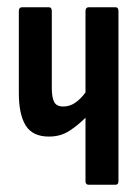

<svg xmlns="http://www.w3.org/2000/svg" viewBox="-20 -510 387 530"><path d="M225 0Q216 0 216 -10V-185Q195 -164 171 -148.5Q147 -133 115 -133Q70 -133 51 -163.5Q32 -194 32 -253V-479Q32 -490 41 -490H115Q123 -490 123 -479V-268Q123 -241 129.5 -228.5Q136 -216 155 -216Q173 -216 188.5 -227Q204 -238 216 -255V-479Q216 -490 225 -490H299Q307 -490 307 -479V-10Q307 0 299 0Z"/></svg>

Font: Sofia Sans Extra Condensed SemiBold
Style: Regular
Weight: 600
Designer: Botio Nikoltchev, Ani Petrova
Foundry: lettersoup
Version: Version 4.101